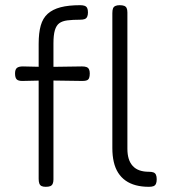

<svg xmlns="http://www.w3.org/2000/svg" viewBox="-20 -709 682 740"><path d="M156 11Q146 11 140 8Q134 5 131.5 -2Q129 -9 129 -20V-540Q129 -582 137 -610.5Q145 -639 164 -656Q183 -673 213.5 -681Q244 -689 289 -689Q300 -689 306.5 -686.5Q313 -684 316 -678Q319 -672 319 -661Q319 -651 316 -644.5Q313 -638 306.5 -635.5Q300 -633 288 -633Q260 -633 240 -630.5Q220 -628 208.5 -619.5Q197 -611 191.5 -592.5Q186 -574 186 -542V-17Q186 -7 183 -0.5Q180 6 173.5 8.5Q167 11 156 11ZM68 -453 157 -451 296 -453Q307 -453 313.5 -450.5Q320 -448 323 -442Q326 -436 326 -426Q326 -415 323.5 -408.5Q321 -402 315 -399.5Q309 -397 298 -397L157 -399L66 -397Q50 -397 44 -403.5Q38 -410 38 -426Q38 -441 45 -447Q52 -453 68 -453ZM554 11Q526 11 503.5 5Q481 -1 464 -13Q447 -25 435.5 -43Q424 -61 418.5 -85Q413 -109 413 -138V-658Q413 -670 415.5 -676.5Q418 -683 424.5 -686Q431 -689 441 -689Q452 -689 458.5 -686.5Q465 -684 468 -678Q471 -672 471 -661V-136Q471 -114 476 -97.5Q481 -81 491.5 -69.5Q502 -58 517.5 -52.5Q533 -47 553 -47Q565 -47 571.5 -44.5Q578 -42 581 -35.5Q584 -29 584 -18Q584 -7 581 -0.5Q578 6 571.5 8.5Q565 11 554 11Z"/></svg>

Font: Fredoka Light
Style: Regular
Weight: 300
Designer: Ben Nathan
Foundry: Milena B. Brandão, Ben Nathan
Version: Version 2.001